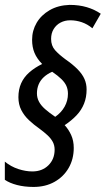

<svg xmlns="http://www.w3.org/2000/svg" viewBox="-20 -780 427 774"><path d="M115.2 -26.4Q78.6 -26.4 48.6 -34.2Q18.6 -42 -0.5 -55.2V-128.4Q23.9 -108.4 53.7 -98.6Q83.5 -88.9 110.4 -88.9Q149.9 -88.9 175 -113.5Q200.2 -138.2 200.2 -176.8Q200.2 -194.3 192.6 -208.3Q185.1 -222.2 171.4 -234.9Q157.7 -247.6 139.2 -261.2Q116.2 -277.3 96.9 -295.4Q77.6 -313.5 65.9 -336.2Q54.2 -358.9 54.2 -388.2Q54.2 -419.4 65.2 -444.1Q76.2 -468.8 97.9 -488Q119.6 -507.3 149.9 -522Q128.9 -543.5 119.1 -566.7Q109.4 -589.8 109.4 -619.6Q109.4 -656.7 127.7 -688Q146 -719.2 180.2 -739Q214.4 -758.8 260.7 -760.3Q298.8 -760.3 330.1 -751Q361.3 -741.7 386.2 -724.6L352.5 -666Q332.5 -682.6 309.8 -690.4Q287.1 -698.2 263.2 -698.2Q241.7 -698.2 224.1 -689Q206.5 -679.7 196.3 -662.8Q186 -646 186 -623Q186 -595.7 202.1 -577.6Q218.3 -559.6 243.7 -541Q273.9 -520 293 -500.5Q312 -481 320.6 -461.4Q329.1 -441.9 329.1 -419.4Q329.1 -387.7 318.8 -362.1Q308.6 -336.4 288.8 -315.4Q269 -294.4 240.7 -275.4Q256.3 -258.8 266.8 -235.8Q277.3 -212.9 277.3 -183.6Q277.3 -138.7 256.8 -103Q236.3 -67.4 199.7 -46.9Q163.1 -26.4 115.2 -26.4ZM202.6 -309.1Q227.1 -326.2 240.5 -350.1Q253.9 -374 253.9 -401.9Q253.9 -419.4 247.8 -433.3Q241.7 -447.3 227.8 -460.9Q213.9 -474.6 190.4 -490.7Q170.4 -481.9 156.5 -469Q142.6 -456.1 135.7 -439.5Q128.9 -422.9 128.9 -403.8Q128.9 -385.7 137 -370.4Q145 -355 161.6 -340.3Q178.2 -325.7 202.6 -309.1Z"/></svg>

Font: Open Sans Condensed Medium
Style: Italic
Weight: 500
Width: 3
Italic angle: -12°
Designer: Monotype Design Team
Foundry: Monotype Imaging Inc.
Version: Version 3.000